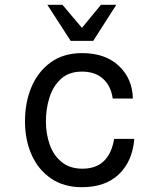

<svg xmlns="http://www.w3.org/2000/svg" viewBox="-20 -761 658 799"><path d="M533 -351H449Q442 -403 409 -433Q376 -463 321 -463Q267 -463 234 -433Q201 -403 186 -355.5Q171 -308 171 -256Q171 -204 187 -159Q203 -114 237 -86.5Q271 -59 323 -59Q434 -59 455 -183H539Q531 -89 474.5 -35.5Q418 18 321 18Q245 18 192 -18.5Q139 -55 111.5 -117Q84 -179 84 -256Q84 -335 111 -399Q138 -463 191 -501.5Q244 -540 322 -540Q418 -540 474.5 -487Q531 -434 533 -351ZM464 -741 368 -591H274L177 -741H240L321 -645L400 -741Z"/></svg>

Font: Fragment Mono SC
Style: Regular
Weight: 400
Monospace: yes
Designer: Wei Huang based on Nimbus Sans by URW Studio, based on Helvetica by Max Miedinger.
Foundry: Wei Huang
Version: Version 1.012; ttfautohint (v1.8.4.7-5d5b)